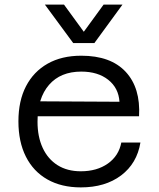

<svg xmlns="http://www.w3.org/2000/svg" viewBox="-20 -802 690 834"><path d="M331 12Q247 12 186 -22.5Q125 -57 92.5 -121.5Q60 -186 60 -275Q60 -364 93 -427.5Q126 -491 187 -525.5Q248 -560 333 -560Q461 -560 526 -490Q591 -420 584 -297H126V-362L499 -360Q495 -420 450 -455.5Q405 -491 333 -491Q243 -491 193 -433.5Q143 -376 143 -273Q143 -208 165.5 -159.5Q188 -111 230 -84.5Q272 -58 331 -58Q401 -58 448.5 -91.5Q496 -125 507 -183H590Q575 -92 506 -40Q437 12 331 12ZM175 -782H258L344 -664L430 -782H512L390 -615H298Z"/></svg>

Font: Azeret Mono Light
Style: Regular
Weight: 300
Designer: Martin Vácha
Foundry: Displaay
Version: Version 1.002